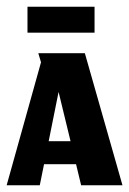

<svg xmlns="http://www.w3.org/2000/svg" viewBox="-26 -548 383 568"><path d="M55.3 -451.3H253.7V-528H55.3ZM214 0H336.3L225 -390.7H87.3L95.3 -363.7L-6.3 0H91.7L104.3 -62.3H199ZM147.3 -276 182.7 -130.3H118Z"/></svg>

Font: Jomhuria
Style: Regular
Weight: 400
Designer: Arabic design by Kourosh Beigpour, Latin design by Eben Sorkin, engineering by Lasse Fister and Khaled Hosney
Version: Version 1.0000